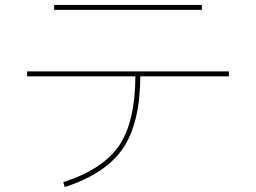

<svg xmlns="http://www.w3.org/2000/svg" viewBox="-20 -730 1040 780"><path d="M200 -690V-710H800V-690ZM910 -440V-420H550Q549 -229 479 -126.5Q409 -24 243 30L237 10Q398 -42 463.5 -138Q529 -234 530 -420H90V-440Z"/></svg>

Font: M PLUS 1p Thin
Style: Regular
Weight: 250
Version: Version 1.062